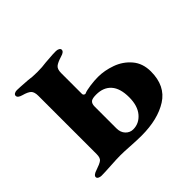

<svg xmlns="http://www.w3.org/2000/svg" viewBox="-111 -541 668 668"><g transform="rotate(-45 223.0 -206.5)"><path d="M23 -8Q23 -13 28.5 -17Q34 -21 41 -23Q65 -31 73.5 -37.5Q82 -44 82 -62V-349Q82 -368 74 -376Q66 -384 44 -390Q26 -395 26 -405Q26 -410 31 -413Q36 -416 43 -416Q53 -416 95 -413Q113 -410 138 -410Q163 -410 182 -413Q188 -413 203 -414.5Q218 -416 235 -416Q242 -416 247.5 -413Q253 -410 253 -405Q253 -395 235 -390Q212 -383 203 -375.5Q194 -368 194 -349V-247Q194 -242 198 -239.5Q202 -237 205 -239Q214 -243 235.5 -246Q257 -249 275 -249Q307 -249 340.5 -237Q374 -225 396.5 -198.5Q419 -172 419 -132Q419 -61 368.5 -29Q318 3 238 3Q217 3 185 1Q155 -1 137 -1Q120 -1 88 1Q56 3 41 3Q34 3 28.5 0Q23 -3 23 -8ZM302 -122Q302 -166 282.5 -188Q263 -210 227 -210Q209 -210 202 -205Q194 -199 194 -184V-77Q194 -57 205.5 -45Q217 -33 233 -33Q262 -33 282 -56.5Q302 -80 302 -122Z"/></g></svg>

Font: EB Garamond SemiBold
Style: Regular
Weight: 600
Designer: Georg Duffner and Octavio Pardo
Foundry: Georg Duffner
Version: Version 1.000